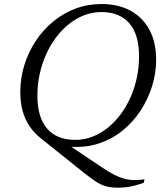

<svg xmlns="http://www.w3.org/2000/svg" viewBox="-20 -708 784 932"><path d="M387 130.5 176 -38.5Q145 -63.5 123.2 -95.5Q101.5 -127.5 90 -168.8Q78.5 -210 78.5 -261Q78.5 -328.5 98 -391.5Q117.5 -454.5 153 -508.5Q188.5 -562.5 237.5 -603Q286.5 -643.5 346 -666Q405.5 -688.5 472.5 -688.5Q554 -688.5 613.5 -656Q673 -623.5 705.5 -563Q738 -502.5 738 -417Q738 -355 719 -292.2Q700 -229.5 664 -173.5Q628 -117.5 576.2 -75.2Q524.5 -33 458.5 -11.2Q392.5 10.5 314 3.5L294 -17L475 104.5Q509 127.5 535.5 140.8Q562 154 585 160Q608 166 631.2 166Q654.5 166 682 162.5L677 180Q655 187 635 192.5Q615 198 594.8 200.5Q574.5 203 551 203Q518.5 203 494.2 196.2Q470 189.5 445.5 173.5Q421 157.5 387 130.5ZM161.5 -243.5Q161.5 -138 209 -83.5Q256.5 -29 345 -29Q388 -29 427.5 -44Q467 -59 501.8 -86.8Q536.5 -114.5 564.8 -152Q593 -189.5 613.2 -234.8Q633.5 -280 644.2 -330.8Q655 -381.5 655 -435Q655 -540.5 607.8 -595Q560.5 -649.5 472 -649.5Q429 -649.5 389.2 -634.2Q349.5 -619 315 -591.5Q280.5 -564 252.2 -526.5Q224 -489 203.8 -443.8Q183.5 -398.5 172.5 -347.8Q161.5 -297 161.5 -243.5Z"/></svg>

Font: Newsreader 28pt
Style: Italic
Weight: 400
Italic angle: -17°
Version: Version 1.003